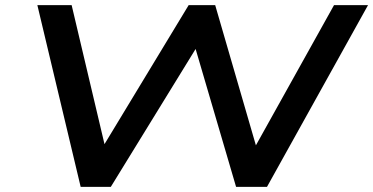

<svg xmlns="http://www.w3.org/2000/svg" viewBox="-20 -725 1448 745"><path d="M293 0 125 -705H258L388 -155H379L712 -705H815L975 -154H969L1276 -705H1408L1016 0H896L739 -535L410 0Z"/></svg>

Font: Nunito Sans 7pt Expanded SemiBold
Style: Italic
Weight: 600
Width: 7
Italic angle: -9°
Designer: Vernon Adams
Foundry: Vernon Adams
Version: Version 3.101;gftools[0.9.27]